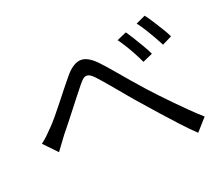

<svg xmlns="http://www.w3.org/2000/svg" viewBox="-117 -901 1233 1059"><g transform="rotate(-20 500.0 -372.0)"><path d="M47 -256Q66 -270 82.5 -285.5Q99 -301 119 -322Q139 -342 163.5 -371.5Q188 -401 214.5 -434.5Q241 -468 267 -501Q293 -534 315 -560Q359 -612 400.5 -616.5Q442 -621 492 -571Q522 -540 556 -499.5Q590 -459 625.5 -418Q661 -377 692 -342Q715 -317 744 -286Q773 -255 806 -221.5Q839 -188 873.5 -154Q908 -120 942 -90L878 -18Q840 -54 799 -98.5Q758 -143 718 -188Q678 -233 644 -272Q611 -309 576.5 -350.5Q542 -392 510.5 -429.5Q479 -467 456 -492Q435 -516 419.5 -522Q404 -528 390.5 -519.5Q377 -511 360 -489Q342 -467 319 -437.5Q296 -408 271 -376Q246 -344 222 -313.5Q198 -283 179 -260Q164 -240 148 -218Q132 -196 120 -180ZM692 -675Q705 -657 722.5 -628.5Q740 -600 758 -569.5Q776 -539 787 -515L728 -489Q716 -515 700.5 -544Q685 -573 668 -600.5Q651 -628 635 -650ZM821 -726Q835 -709 853 -680.5Q871 -652 889.5 -622.5Q908 -593 919 -569L862 -541Q848 -568 832 -596Q816 -624 799 -651Q782 -678 765 -700Z"/></g></svg>

Font: Noto Sans HK
Style: Regular
Weight: 400
Designer: Ryoko NISHIZUKA 西塚涼子 (kana, bopomofo & ideographs); Paul D. Hunt (Latin, Greek & Cyrillic); Sandoll Communications 산돌커뮤니
Foundry: Adobe
Version: Version 2.004-H2;hotconv 1.0.118;makeotfexe 2.5.65603